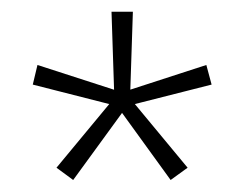

<svg xmlns="http://www.w3.org/2000/svg" viewBox="-20 -659 417 328"><path d="M105 -351.5 76.5 -372.5 168.5 -483.5 169.5 -480.5 36 -514.5 44 -548 177 -505 175 -502 170.5 -639H207L202.5 -502L200 -505L332.5 -548L341.5 -514.5L207.5 -480.5L208.5 -483.5L300.5 -372.5L271.5 -351.5L187.5 -467.5H189.5Z"/></svg>

Font: Anek Bangla Medium ExtraLight
Style: Regular
Weight: 250
Version: Version 1.003